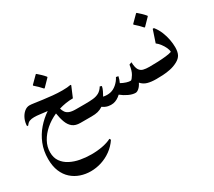

<svg xmlns="http://www.w3.org/2000/svg" viewBox="-197 -1070 2162 1938"><g transform="rotate(-30 883.5 -101.0)"><path d="M625 -376 573 -253Q530 -253 489 -246.5Q448 -240 409 -228Q416 -203 429 -183.5Q442 -164 469 -153Q496 -142 545 -142H647Q668 -142 672.5 -123.5Q677 -105 677 -76V-66Q677 -38 672.5 -19Q668 0 647 0H515Q459 0 426.5 -25.5Q394 -51 376.5 -97Q359 -143 349 -206Q277 -174 221 -125.5Q165 -77 133 -18Q101 41 101 105Q101 168 131.5 211.5Q162 255 213 281.5Q264 308 326.5 319.5Q389 331 453 331Q524 331 585.5 319Q647 307 688 285L697 301Q658 359 604 398Q550 437 488.5 456.5Q427 476 364 476Q303 476 246.5 457Q190 438 145.5 398.5Q101 359 75.5 298Q50 237 50 153Q50 59 82 -20.5Q114 -100 168.5 -162.5Q223 -225 289 -269Q240 -274 205 -279Q170 -284 138 -284Q107 -284 85 -275.5Q63 -267 46 -241H32Q33 -286 50.5 -324.5Q68 -363 96.5 -387Q125 -411 158 -411Q175 -411 213 -405.5Q251 -400 302.5 -393Q354 -386 411 -380.5Q468 -375 522 -375Q553 -375 577 -377Q601 -379 620 -383ZM371 -484Q352 -506 332 -525.5Q312 -545 290 -564V-571L370 -651H377Q398 -633 418 -614Q438 -595 457 -572V-565L378 -484Z M1057 -222 1083 -217Q1076 -182 1060 -149Q1088 -133 1119.5 -123Q1151 -113 1171 -115Q1185 -123 1207 -159Q1229 -195 1238 -262L1267 -273Q1269 -212 1285.5 -184.5Q1302 -157 1331.5 -149.5Q1361 -142 1402 -142Q1423 -142 1433 -119Q1443 -96 1443 -69Q1443 -43 1432 -21.5Q1421 0 1400 0Q1341 0 1299.5 -12Q1258 -24 1229 -57Q1212 -22 1190 -3Q1168 16 1150 16Q1115 16 1071 -4.5Q1027 -25 992 -54Q948 -13 902 -5Q874 0 842 -6.5Q810 -13 780 -35Q749 -15 719 -7.5Q689 0 646 0Q612 0 595 -21.5Q578 -43 578 -69Q577 -96 594.5 -119Q612 -142 646 -142H653Q705 -142 744 -146Q783 -150 813.5 -166.5Q844 -183 868 -222L889 -214Q884 -188 870.5 -161.5Q857 -135 846 -115Q890 -106 929 -114Q967 -122 1001.5 -151.5Q1036 -181 1057 -222Z M1636 -458Q1668 -419 1688 -370.5Q1708 -322 1717 -273.5Q1726 -225 1726 -184Q1726 -131 1709.5 -99Q1693 -67 1652 -45Q1611 -23 1565.5 -13.5Q1520 -4 1477 -2Q1434 0 1402 0Q1372 0 1352.5 -22.5Q1333 -45 1333 -72Q1333 -98 1352.5 -120Q1372 -142 1402 -142Q1449 -142 1500 -144Q1551 -146 1595 -151Q1639 -156 1664 -165Q1664 -188 1651 -216Q1638 -244 1617.5 -271Q1597 -298 1574 -315L1622 -458ZM1556 -511Q1537 -533 1517 -552.5Q1497 -572 1475 -591V-598L1555 -678H1562Q1583 -660 1603 -641Q1623 -622 1642 -599V-592L1563 -511Z"/></g></svg>

Font: Bona Nova SC
Style: Bold
Weight: 700
Designer: Mateusz Machalski
Foundry: Capitalics
Version: Version 4.001; ttfautohint (v1.8.4.7-5d5b)